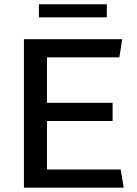

<svg xmlns="http://www.w3.org/2000/svg" viewBox="-20 -867 635 887"><path d="M90.5 0V-686H544.5L531.5 -602H197V-392H500.2V-308H197V-84H537.5L551.5 0ZM159.8 -786.8V-847.2H473.5V-786.8Z"/></svg>

Font: Chivo Medium
Style: Regular
Weight: 500
Designer: Hector Gatti
Foundry: Omnibus-Type
Version: Version 2.002